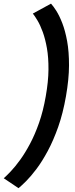

<svg xmlns="http://www.w3.org/2000/svg" viewBox="-64 -784 400 1026"><path d="M35 221.5Q50.5 209 75.8 183.8Q101 158.5 131 118.8Q161 79 191 23.2Q221 -32.5 246.8 -105.2Q272.5 -178 288.5 -269.5Q304.5 -361 304.8 -434.2Q305 -507.5 294.8 -563.8Q284.5 -620 268.8 -660.5Q253 -701 236.5 -726.8Q220 -752.5 208.5 -764.5L111.5 -711.5Q122 -698.5 136.5 -674.2Q151 -650 164.5 -613Q178 -576 186.8 -526.2Q195.5 -476.5 195 -412.5Q194.5 -348.5 180.5 -269.5Q167 -191.5 144.8 -128Q122.5 -64.5 96.2 -15.2Q70 34 43.5 70.5Q17 107 -6 131.2Q-29 155.5 -44 168.5Z"/></svg>

Font: Anybody UltraCondensed Thin Medium
Style: Italic
Weight: 500
Italic angle: -10°
Version: Version 1.111